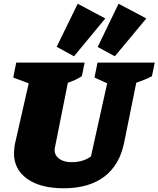

<svg xmlns="http://www.w3.org/2000/svg" viewBox="-20 -996 850 1030"><path d="M322 14Q197 14 126 -36.5Q55 -87 55 -174Q55 -185 56.5 -196Q58 -207 59 -219L134 -549L51 -580L67 -660H434L419 -587Q401 -576 384.5 -568Q368 -560 344 -552L275 -206Q274 -202 273.5 -199Q273 -196 273 -192Q273 -162 298 -144Q323 -126 364 -126Q426 -126 468 -157L555 -549L487 -580L503 -660H810L795 -587Q776 -577 755 -568.5Q734 -560 711 -552L646 -231Q622 -111 539.5 -48.5Q457 14 322 14ZM397 -976 545 -897 377 -694 284 -745ZM616 -976 765 -897 596 -694 504 -744Z"/></svg>

Font: Piazzolla Black
Style: Italic
Weight: 900
Italic angle: -11.3°
Designer: Juan Pablo del Peral
Foundry: Huerta Tipografica
Version: Version 1.330